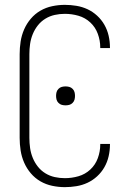

<svg xmlns="http://www.w3.org/2000/svg" viewBox="-20 -763 540 791"><path d="M247 8Q221 8 195 2.5Q169 -3 146.5 -16Q124 -29 107 -49Q90 -69 79.5 -93Q69 -117 65 -143Q61 -169 61 -195V-540Q61 -566 65 -592Q69 -618 79.5 -642Q90 -666 107 -686Q124 -706 146.5 -719Q169 -732 195 -737.5Q221 -743 247 -743Q271 -743 295 -739Q319 -735 340.5 -725Q362 -715 380 -698.5Q398 -682 410 -661Q422 -640 427.5 -616Q433 -592 433 -568V-565H393V-568Q393 -596 383 -623.5Q373 -651 352 -670.5Q331 -690 303.5 -698Q276 -706 247 -706Q226 -706 205.5 -701.5Q185 -697 167 -686Q149 -675 136 -658.5Q123 -642 115 -622.5Q107 -603 104 -582Q101 -561 101 -540V-195Q101 -174 104 -153Q107 -132 115 -112.5Q123 -93 136 -76.5Q149 -60 167 -49Q185 -38 205.5 -33.5Q226 -29 247 -29Q276 -29 303.5 -37Q331 -45 352 -64.5Q373 -84 383 -111.5Q393 -139 393 -167V-170H433V-167Q433 -143 427.5 -119Q422 -95 410 -74Q398 -53 380 -36.5Q362 -20 340.5 -10Q319 0 295 4Q271 8 247 8ZM250 -329Q242 -329 234.5 -331Q227 -333 221 -339Q215 -345 213 -352.5Q211 -360 211 -368Q211 -376 213 -383.5Q215 -391 221 -397Q227 -403 234.5 -405Q242 -407 250 -407Q258 -407 265.5 -405Q273 -403 279 -397Q285 -391 287 -383.5Q289 -376 289 -368Q289 -360 287 -352.5Q285 -345 279 -339Q273 -333 265.5 -331Q258 -329 250 -329Z"/></svg>

Font: Iosevka Term Curly Extralight
Style: Regular
Weight: 200
Designer: Belleve Invis
Foundry: Belleve Invis
Version: Version 32.3.0